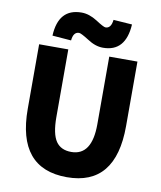

<svg xmlns="http://www.w3.org/2000/svg" viewBox="-103 -1058 970 1154"><g transform="rotate(10 381.5 -481.0)"><path d="M82 -350V-744H260V-331Q260 -228 291 -183Q321 -140 384 -140Q510 -140 510 -331V-744H682V-350Q682 14 384 14Q82 14 82 -350ZM368 -822Q319 -853 307 -853Q272 -853 267 -800L152 -809Q160 -976 301 -976Q347 -976 396 -945Q445 -913 457 -913Q491 -913 497 -966L611 -958Q601 -790 463 -790Q416 -790 368 -822Z"/></g></svg>

Font: KaiGen Gothic KR Heavy
Style: Heavy
Weight: 900
Designer: Ryoko NISHIZUKA  (kana & ideographs); Paul D. Hunt (Latin, Greek & Cyrillic); Wenlong ZHANG  (bopomofo); Sandoll Communi
Foundry: Adobe Systems Incorporated
Version: Version 1.002 March 28, 2018